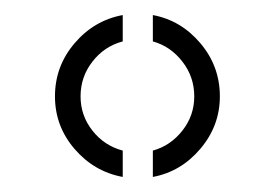

<svg xmlns="http://www.w3.org/2000/svg" viewBox="-20 -828 365 255"><path d="M143 -593Q105 -600 79 -630.2Q53 -660.5 53 -700Q53 -740 79 -770.5Q105 -801 143 -808V-773Q118.5 -766.5 102.8 -746.2Q87 -726 87 -700Q87 -674.5 102.8 -654.5Q118.5 -634.5 143 -628ZM183 -593V-628Q206.5 -634.5 222.2 -654.5Q238 -674.5 238 -700Q238 -726 222.2 -746.2Q206.5 -766.5 183 -773V-808Q220.5 -801 246.2 -770.5Q272 -740 272 -700Q272 -661 246.2 -630.5Q220.5 -600 183 -593Z"/></svg>

Font: Big Shoulders Stencil Display
Style: Regular
Weight: 400
Designer: Patric King
Foundry: XO Type Co
Version: Version 1.000